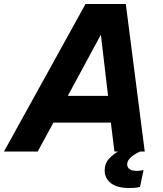

<svg xmlns="http://www.w3.org/2000/svg" viewBox="-56 -760 820 963"><path d="M-36 0 373 -740H575L670 0H647Q647 0 637.5 4.5Q628 9 615 17.5Q602 26 592 38Q582 50 582 65Q582 79 593.5 88Q605 97 630 97Q642 97 653 95Q664 93 664 93L646 178Q646 178 631.5 180.5Q617 183 593 183Q531 183 500 158.5Q469 134 469 95Q469 60 490 37Q511 14 536 0H518L500 -145H212L133 0ZM284 -279H486L450 -586Z"/></svg>

Font: Be Vietnam Pro
Style: Bold Italic
Weight: 700
Italic angle: -12°
Designer: Lam Bao, Tony Le, Vietanh Nguyen
Foundry: Yellow Type Foundry
Version: Version 1.002; ttfautohint (v1.8.3)